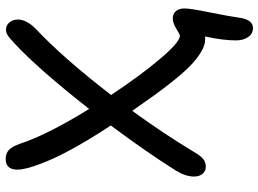

<svg xmlns="http://www.w3.org/2000/svg" viewBox="-140 -652 931 692"><g transform="rotate(-90 326.0 -306.5)"><path d="M70.8 -30.8Q54.7 -30.8 44.9 -42.5Q35.2 -54.2 35.2 -73.2Q35.2 -104 57.1 -139.2Q125 -247.1 219.2 -373Q118.2 -526.9 82 -624Q60.1 -680.7 60.1 -710Q60.1 -752 99.1 -752Q118.2 -752 130.4 -741Q142.6 -730 152.8 -702.1Q185.1 -603 278.8 -451.2Q423.8 -635.7 515.1 -720.2Q534.7 -738.8 544.7 -744.9Q554.7 -751 564.9 -751Q580.1 -751 590.6 -738.8Q601.1 -726.6 601.1 -708Q601.1 -677.2 567.9 -644Q462.9 -545.4 329.1 -372.1Q399.4 -266.1 459.7 -195.1Q520 -124 543 -124Q545.9 -124 567.6 -137Q589.4 -149.9 605 -149.9Q621.6 -149.9 631.3 -138.7Q641.1 -127.4 641.1 -106.9Q641.1 -86.9 626.7 -15.6Q612.3 55.7 607.9 88.9Q601.1 139.2 570.8 139.2Q549.3 139.2 537.6 121.3Q525.9 103.5 525.9 78.1Q525.9 31.2 540 -33.2H528.8Q508.8 -33.2 485.4 -47.1Q461.9 -61 438.7 -82.8Q415.5 -104.5 386.2 -140.6Q356.9 -176.8 331.5 -211.7Q306.2 -246.6 272 -295.9Q190.4 -183.6 125 -75.2Q109.9 -48.8 98.1 -39.8Q86.4 -30.8 70.8 -30.8Z"/></g></svg>

Font: Shantell Sans Bouncy
Style: Regular
Weight: 400
Designer: Stephen Nixon, Anya Danilova, Shantell Martin
Foundry: Arrow Type
Version: Version 1.006;[9816181b4]